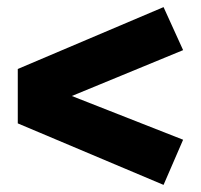

<svg xmlns="http://www.w3.org/2000/svg" viewBox="-20 -603 564 540"><path d="M440 -83 30 -256V-409L440 -583L495 -462L182 -333L495 -210Z"/></svg>

Font: Trujillo ExtraBold
Style: Regular
Weight: 800
Designer: Fira Sans original fonts by bBox Type GmbH, Carrois Corporate GbR, & Edenspiekermann AG / Changes by Cristiano Sobral
Foundry: Fira Sans original fonts by bBox Type GmbH, Carrois Corporate GbR, & Edenspiekermann AG / Changes by Cristiano Sobral
Version: Version 4.301;July 28, 2020;FontCreator 13.0.0.2655 64-bit